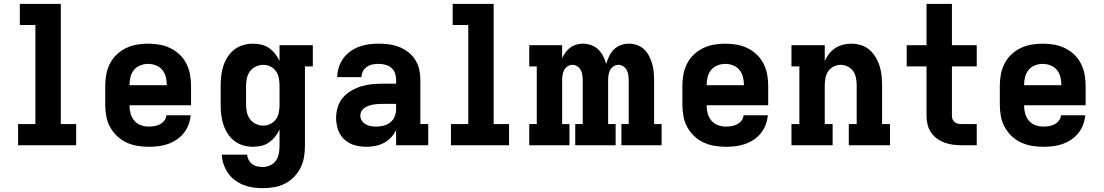

<svg xmlns="http://www.w3.org/2000/svg" viewBox="-20 -755 5740 998"><path d="M74 0V-110H164V-625H83V-735H296V-110H376V0Z M753 8Q723 8 693.5 3Q664 -2 637 -14.5Q610 -27 588 -48Q566 -69 552 -95Q538 -121 532.5 -150.5Q527 -180 527 -210V-310Q527 -340 532.5 -369Q538 -398 551.5 -424.5Q565 -451 586.5 -471.5Q608 -492 635 -505Q662 -518 691 -523Q720 -528 750 -528Q780 -528 809 -523Q838 -518 865 -505Q892 -492 913.5 -471.5Q935 -451 948.5 -424.5Q962 -398 967.5 -369Q973 -340 973 -310V-208H653Q653 -186 658.5 -165.5Q664 -145 677.5 -128.5Q691 -112 711.5 -104.5Q732 -97 753 -97Q768 -97 783 -99.5Q798 -102 811.5 -109Q825 -116 834.5 -128.5Q844 -141 845 -156H971Q969 -131 960 -107Q951 -83 935 -63Q919 -43 898 -29Q877 -15 853 -6.5Q829 2 803.5 5Q778 8 753 8ZM653 -312H847Q847 -333 842 -354Q837 -375 824 -391Q811 -407 791 -415Q771 -423 750 -423Q729 -423 709 -415Q689 -407 676 -391Q663 -375 658 -354Q653 -333 653 -312Z M1346 223Q1321 223 1295.5 219.5Q1270 216 1246 206.5Q1222 197 1201 181.5Q1180 166 1165.5 145Q1151 124 1142.5 99.5Q1134 75 1133 49H1265Q1266 64 1273 77Q1280 90 1291.5 98.5Q1303 107 1317.5 110Q1332 113 1346 113Q1366 113 1384.5 104.5Q1403 96 1414 80Q1425 64 1429 44.5Q1433 25 1433 5V-82Q1424 -62 1410 -44.5Q1396 -27 1378 -14.5Q1360 -2 1338.5 3Q1317 8 1295 8Q1269 8 1243.5 0.5Q1218 -7 1197.5 -23Q1177 -39 1163 -61Q1149 -83 1141 -107.5Q1133 -132 1130 -158Q1127 -184 1127 -210V-310Q1127 -336 1130 -362Q1133 -388 1141 -412.5Q1149 -437 1163 -459Q1177 -481 1197.5 -497Q1218 -513 1243.5 -520.5Q1269 -528 1295 -528Q1317 -528 1338.5 -523Q1360 -518 1378 -505.5Q1396 -493 1410 -475.5Q1424 -458 1433 -438V-520H1606V-410H1565V5Q1565 34 1560 63Q1555 92 1541.5 118.5Q1528 145 1507 166Q1486 187 1460 200Q1434 213 1405 218Q1376 223 1346 223ZM1349 -102Q1368 -102 1386 -111Q1404 -120 1415 -136Q1426 -152 1429.5 -171.5Q1433 -191 1433 -210V-310Q1433 -329 1429.5 -348.5Q1426 -368 1415 -384Q1404 -400 1386 -409Q1368 -418 1349 -418Q1329 -418 1310.5 -409.5Q1292 -401 1280 -385Q1268 -369 1263.5 -349.5Q1259 -330 1259 -310V-210Q1259 -190 1263.5 -170.5Q1268 -151 1280 -135Q1292 -119 1310.5 -110.5Q1329 -102 1349 -102Z M1885 8H1884Q1853 8 1823 -0.5Q1793 -9 1770 -30Q1747 -51 1737 -81Q1727 -111 1727 -142Q1727 -170 1735.5 -198Q1744 -226 1762.5 -247.5Q1781 -269 1806 -283.5Q1831 -298 1858.5 -306.5Q1886 -315 1914.5 -317.5Q1943 -320 1971 -320H2039V-340Q2039 -358 2033 -375Q2027 -392 2013.5 -403Q2000 -414 1983 -418.5Q1966 -423 1948 -423Q1932 -423 1916.5 -420Q1901 -417 1887.5 -408Q1874 -399 1866.5 -384.5Q1859 -370 1859 -354H1733Q1733 -380 1741 -405Q1749 -430 1764 -451Q1779 -472 1800.5 -487.5Q1822 -503 1846 -512Q1870 -521 1896 -524.5Q1922 -528 1948 -528Q1975 -528 2002 -524.5Q2029 -521 2054.5 -511Q2080 -501 2102 -484Q2124 -467 2138.5 -444Q2153 -421 2159 -394.5Q2165 -368 2165 -340V-110H2206V0H2039V-78Q2028 -57 2012 -40Q1996 -23 1975 -12Q1954 -1 1931 3.5Q1908 8 1885 8ZM1936 -97Q1955 -97 1974.5 -102Q1994 -107 2009.5 -119.5Q2025 -132 2032 -150.5Q2039 -169 2039 -189V-215H1971Q1959 -215 1947 -214.5Q1935 -214 1922.5 -212Q1910 -210 1898.5 -206Q1887 -202 1876.5 -195.5Q1866 -189 1859.5 -178Q1853 -167 1853 -155Q1853 -141 1860.5 -128.5Q1868 -116 1880.5 -109Q1893 -102 1907 -99.5Q1921 -97 1936 -97Z M2324 0V-110H2414V-625H2333V-735H2546V-110H2626V0Z M2731 0V-110H2770V-410H2731V-520H2902V-452Q2909 -468 2919.5 -482.5Q2930 -497 2944 -507.5Q2958 -518 2975 -523Q2992 -528 3010 -528Q3032 -528 3053 -520.5Q3074 -513 3089.5 -498Q3105 -483 3115 -463.5Q3125 -444 3131 -423Q3137 -444 3146.5 -463.5Q3156 -483 3171 -498Q3186 -513 3207 -520.5Q3228 -528 3249 -528Q3271 -528 3292 -520.5Q3313 -513 3328.5 -498Q3344 -483 3354 -463.5Q3364 -444 3370 -423Q3376 -402 3378 -380.5Q3380 -359 3380 -337V-110H3419V0H3210V-110H3248V-337Q3248 -351 3246 -364.5Q3244 -378 3238 -390Q3232 -402 3220 -410Q3208 -418 3195 -418Q3181 -418 3169 -410Q3157 -402 3151 -390Q3145 -378 3143 -364.5Q3141 -351 3141 -337V-110H3180V0H2970V-110H3009V-337Q3009 -351 3007 -364.5Q3005 -378 2999 -390Q2993 -402 2981 -410Q2969 -418 2955 -418Q2942 -418 2930 -410Q2918 -402 2912 -390Q2906 -378 2904 -364.5Q2902 -351 2902 -337V-110H2940V0Z M3753 8Q3723 8 3693.5 3Q3664 -2 3637 -14.5Q3610 -27 3588 -48Q3566 -69 3552 -95Q3538 -121 3532.5 -150.5Q3527 -180 3527 -210V-310Q3527 -340 3532.5 -369Q3538 -398 3551.5 -424.5Q3565 -451 3586.5 -471.5Q3608 -492 3635 -505Q3662 -518 3691 -523Q3720 -528 3750 -528Q3780 -528 3809 -523Q3838 -518 3865 -505Q3892 -492 3913.5 -471.5Q3935 -451 3948.5 -424.5Q3962 -398 3967.5 -369Q3973 -340 3973 -310V-208H3653Q3653 -186 3658.5 -165.5Q3664 -145 3677.5 -128.5Q3691 -112 3711.5 -104.5Q3732 -97 3753 -97Q3768 -97 3783 -99.5Q3798 -102 3811.5 -109Q3825 -116 3834.5 -128.5Q3844 -141 3845 -156H3971Q3969 -131 3960 -107Q3951 -83 3935 -63Q3919 -43 3898 -29Q3877 -15 3853 -6.5Q3829 2 3803.5 5Q3778 8 3753 8ZM3653 -312H3847Q3847 -333 3842 -354Q3837 -375 3824 -391Q3811 -407 3791 -415Q3771 -423 3750 -423Q3729 -423 3709 -415Q3689 -407 3676 -391Q3663 -375 3658 -354Q3653 -333 3653 -312Z M4094 0V-110H4135V-410H4094V-520H4267V-438Q4276 -458 4289.5 -475.5Q4303 -493 4321.5 -505Q4340 -517 4361.5 -522.5Q4383 -528 4404 -528Q4430 -528 4455 -520.5Q4480 -513 4499 -496.5Q4518 -480 4531.5 -457.5Q4545 -435 4552.5 -410.5Q4560 -386 4562.5 -361Q4565 -336 4565 -310V-110H4606V0H4392V-110H4433V-310Q4433 -329 4429.5 -348.5Q4426 -368 4415.5 -384Q4405 -400 4387 -409Q4369 -418 4350 -418Q4331 -418 4313 -409Q4295 -400 4284.5 -384Q4274 -368 4270.5 -348.5Q4267 -329 4267 -310V-110H4308V0Z M4978 0Q4955 0 4933 -3Q4911 -6 4890 -13.5Q4869 -21 4850.5 -34.5Q4832 -48 4819.5 -66.5Q4807 -85 4801.5 -107Q4796 -129 4796 -152V-410H4693V-520H4796V-735H4928V-520H5057V-410H4928V-152Q4928 -142 4932 -133.5Q4936 -125 4943 -119.5Q4950 -114 4959.5 -112Q4969 -110 4978 -110H5057V0Z M5403 8Q5373 8 5343.5 3Q5314 -2 5287 -14.5Q5260 -27 5238 -48Q5216 -69 5202 -95Q5188 -121 5182.5 -150.5Q5177 -180 5177 -210V-310Q5177 -340 5182.5 -369Q5188 -398 5201.5 -424.5Q5215 -451 5236.5 -471.5Q5258 -492 5285 -505Q5312 -518 5341 -523Q5370 -528 5400 -528Q5430 -528 5459 -523Q5488 -518 5515 -505Q5542 -492 5563.5 -471.5Q5585 -451 5598.5 -424.5Q5612 -398 5617.5 -369Q5623 -340 5623 -310V-208H5303Q5303 -186 5308.5 -165.5Q5314 -145 5327.5 -128.5Q5341 -112 5361.5 -104.5Q5382 -97 5403 -97Q5418 -97 5433 -99.5Q5448 -102 5461.5 -109Q5475 -116 5484.5 -128.5Q5494 -141 5495 -156H5621Q5619 -131 5610 -107Q5601 -83 5585 -63Q5569 -43 5548 -29Q5527 -15 5503 -6.5Q5479 2 5453.5 5Q5428 8 5403 8ZM5303 -312H5497Q5497 -333 5492 -354Q5487 -375 5474 -391Q5461 -407 5441 -415Q5421 -423 5400 -423Q5379 -423 5359 -415Q5339 -407 5326 -391Q5313 -375 5308 -354Q5303 -333 5303 -312Z"/></svg>

Font: Iosevka Etoile Extrabold
Style: Regular
Weight: 800
Designer: Belleve Invis
Foundry: Belleve Invis
Version: Version 22.1.2; ttfautohint (v1.8.4)